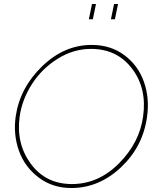

<svg xmlns="http://www.w3.org/2000/svg" viewBox="-20 -941 796 966"><path d="M427 -844 443 -921H463L447 -844ZM538 -844 554 -921H574L558 -844ZM339 5Q245 5 175 -47.5Q105 -100 75.5 -182Q46 -264 59 -355Q80 -499 191.5 -607Q303 -715 441 -715Q536 -715 605 -664Q674 -613 703.5 -531Q733 -449 720 -355Q700 -204 589 -99.5Q478 5 339 5ZM342 -15Q475 -15 578.5 -119Q682 -223 700 -355Q720 -496 644.5 -595.5Q569 -695 438 -695Q349 -695 269.5 -645Q190 -595 140.5 -517.5Q91 -440 79 -355Q60 -219 135 -117Q210 -15 342 -15Z"/></svg>

Font: Raleway-v4020 Thin
Style: Italic
Weight: 250
Italic angle: -12°
Designer: Matt McInerney, Pablo Impallari, Rodrigo Fuenzalida
Foundry: Matt McInerney, Pablo Impallari, Rodrigo Fuenzalida
Version: Version 4.020;PS 004.020;hotconv 1.0.88;makeotf.lib2.5.64775